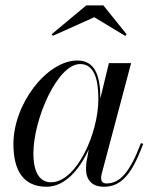

<svg xmlns="http://www.w3.org/2000/svg" viewBox="-20 -700 586 730"><path d="M338.5 -634.5 456 -563.5 461.5 -569.5 373 -679.5H308L176 -569.5L181.5 -564ZM524.5 -153 516 -156C474.5 -47 437 -2.5 385 -2.5C370 -2.5 364.5 -11 364.5 -22.5C364.5 -27 365 -33 366.5 -38.5L478.5 -460H394L361.5 -325.5C361.5 -399.5 347.5 -470 274.5 -470C158.5 -470 31 -305.5 31 -152.5C31 -51 69 10 157.5 10C225.5 10 281.5 -53 317.5 -132L309 -85C308 -78 307 -69 307 -58C307 -18 328 10 375 10C441.5 10 481.5 -38 524.5 -153ZM354 -324C354 -192 270.5 -7 174 -7C133 -7 107 -42 107 -116.5C107 -246.5 198 -456.5 284.5 -456.5C337.5 -456.5 354 -400 354 -324Z"/></svg>

Font: Bodoni* 24pt
Style: Italic
Weight: 400
Italic angle: -13°
Version: Version 2.3